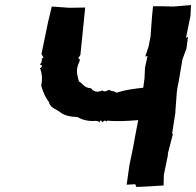

<svg xmlns="http://www.w3.org/2000/svg" viewBox="-20 -738 780 764"><path d="M300 -520 319 -708 256 -707 186 -712 171 -649 145 -523 153 -509 144 -502 148 -507 146 -496C142 -483 148 -491 139 -483C145 -474 148 -480 146 -480C148 -479 148 -469 139 -467C148 -445 149 -420 144 -398C153 -364 165 -345 174 -333C179 -309 206 -302 215 -295C235 -278 255 -274 289 -272C311 -259 335 -255 361 -257C373 -256 370 -255 380 -248C374 -253 375 -262 387 -256C379 -252 389 -249 392 -256C396 -260 404 -257 404 -252C405 -264 403 -252 406 -258C449 -254 492 -257 530 -260L517 -192L510 -153L495 -81L484 -3L518 -5L523 6L566 4L631 0L632 -42L648 -120V-127L668 -205L665 -207L678 -291V-297L684 -376L687 -380L684 -378L692 -419L706 -502L722 -545L728 -592L720 -587L738 -675L740 -718L671 -712L630 -713H589L585 -674L579 -592L571 -552L558 -513L567 -515L557 -469L555 -426L550 -389C509 -384 480 -381 443 -369C436 -377 417 -375 414 -381C401 -374 403 -377 407 -378L402 -374C401 -379 399 -370 387 -378C367 -369 352 -373 342 -387C314 -388 310 -406 294 -414C288 -440 279 -457 296 -493L298 -501L291 -507C295 -511 297 -515 300 -520Z"/></svg>

Font: Asimov Print
Style: DIt
Weight: 250
Width: 0
Designer: Google
Version: Version 2.000980: 2014